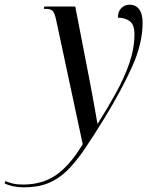

<svg xmlns="http://www.w3.org/2000/svg" viewBox="-161 -564 649 824"><path d="M-59 240Q-82 240 -104 235.5Q-126 231 -141 223L-138 213Q-125 219 -107 223.5Q-89 228 -62 228Q21 228 80 187Q139 146 194 55L80 -478Q74 -507 65.5 -516.5Q57 -526 36 -526H27L29 -536H162L225 -211Q230 -187 236 -152.5Q242 -118 248 -85.5Q254 -53 257 -34H259Q300 -99 336 -164Q372 -229 394 -292.5Q416 -356 416 -417Q416 -458 396 -473Q376 -488 345 -488Q345 -515 360 -529.5Q375 -544 395 -544Q421 -544 436 -524.5Q451 -505 451 -466Q451 -377 405.5 -276.5Q360 -176 288 -58Q240 20 202 76Q164 132 126.5 168.5Q89 205 45 222.5Q1 240 -59 240Z"/></svg>

Font: Noto Serif Display Condensed
Style: Italic
Weight: 400
Width: 3
Italic angle: -12°
Designer: Monotype Design Team
Foundry: Monotype Imaging Inc.
Version: Version 2.009